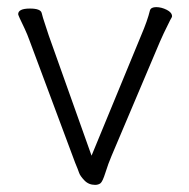

<svg xmlns="http://www.w3.org/2000/svg" viewBox="-20 -504 530 539"><path d="M247 15Q229 15 217 2.5Q205 -10 202 -19Q199 -28 191 -47L63 -390Q57 -407 49 -424Q31 -461 31 -464Q31 -480 64 -480Q94 -480 97 -467.5Q100 -455 106 -437.5Q112 -420 117 -404L237 -67L376 -404Q394 -446 401 -475Q404 -484 418.5 -484Q433 -484 448 -476.5Q463 -469 463 -458Q463 -456 458 -448Q436 -404 429 -387L293 -66Q284 -45 276 -19.5Q268 6 262 10.5Q256 15 247 15Z"/></svg>

Font: LXGW WenKai TC Light
Style: Regular
Weight: 300
Designer: LXGW / Fontworks Inc.
Foundry: LXGW / Fontworks Inc.
Version: Version 1.330